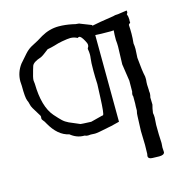

<svg xmlns="http://www.w3.org/2000/svg" viewBox="-111 -657 911 959"><g transform="rotate(-15 345.0 -177.5)"><path d="M311.5 -53.2 370.6 -68.4Q375 -68.4 377 -69.8Q383.3 -75.2 386.7 -158.2Q388.2 -200.2 389.6 -227.5Q387.7 -261.2 387.7 -295.4Q387.7 -342.3 390.6 -360.4Q392.1 -370.1 392.1 -379.9Q392.1 -393.1 389.2 -407.7Q389.2 -411.1 389.6 -412.1Q395.5 -419.9 395.5 -427.2Q395.5 -437 387.7 -450.2Q372.6 -478.5 362.8 -478.5Q358.4 -478.5 354.5 -475.1Q337.4 -484.4 318.4 -484.4Q305.2 -484.4 274.9 -479Q253.4 -475.1 232.9 -468.3Q214.4 -462.9 194.8 -459.5Q164.6 -435.5 152.3 -429.7Q110.8 -416.5 104 -398.4Q101.6 -389.6 98.1 -379.4Q86.4 -340.8 86.4 -327.6Q86.4 -323.2 87.4 -317.9Q88.4 -312.5 88.4 -309.6Q90.3 -190.4 137.7 -135.7Q158.7 -111.8 171.4 -99.9Q184.1 -87.9 201.9 -79.6Q219.7 -71.3 256.8 -56.2Q261.7 -55.2 311.5 -53.2ZM554.2 -534.2Q563 -537.6 577.6 -537.6H579.1Q601.1 -541 626 -544.4L627 -537.6Q627 -533.2 625.5 -530.8Q623.5 -528.3 622.1 -526.4Q627.4 -512.7 627.4 -497.1Q627.4 -492.7 626.5 -488.3Q626.5 -487.8 627 -487.3Q627.9 -485.8 627.9 -484.4Q627.9 -481.9 625.5 -479.5Q623 -477.1 620.1 -475.1Q619.1 -473.1 618.2 -471.7Q619.6 -452.1 619.6 -426.3Q619.6 -404.3 616.7 -376.5Q619.1 -362.8 619.1 -347.2L616.7 -302.2Q622.6 -232.9 629.9 -202.1Q630.4 -199.2 630.4 -192.4V-184.6Q628.9 -172.4 628.9 -160.2L630.4 -130.4Q630.4 -128.9 629.9 -128.4Q631.3 -122.1 631.3 -115.7Q631.3 -105.5 627.9 -93.8Q628.9 -78.1 628.9 -57.1Q623.5 -39.1 620.6 -15.6Q623 -4.4 623 8.3L620.6 45.9Q620.6 103 622.6 127.9Q623 130.9 623 136.2V142.6Q621.6 152.8 621.6 162.6L623 187.5Q620.6 201.7 594.7 201.7L561 200.7Q538.1 200.7 538.1 184.6Q538.1 180.7 540 174.3L541 127.9L539.1 55.7L542 -20Q542 -34.2 545.9 -48.3Q545.9 -75.2 546.9 -84.5V-121.1Q544.9 -126.5 544.9 -130.4Q544.9 -136.7 547.9 -146L548.3 -202.1L535.2 -290L538.1 -381.8Q538.1 -398.9 536.1 -415.5Q536.1 -448.7 537.6 -459.5L538.1 -465.3L522.9 -464.4Q464.8 -464.4 442.9 -466.3L445.3 -17.6Q391.1 -3.4 384.3 -3.4Q381.3 -3.4 378.4 -2Q327.6 8.8 314.5 8.8L292.5 7.8L278.3 8.8Q269.5 8.8 261.7 4.9H258.3Q221.2 4.9 189.5 -21Q132.3 -32.7 92.8 -103.5Q87.9 -113.8 80.1 -122.6Q74.7 -127.9 74.7 -134.8Q74.7 -135.7 75.2 -137.7Q75.7 -139.6 75.7 -142.1Q75.7 -148.4 68.4 -158.2L45.4 -195.8Q39.1 -206.5 36.9 -218Q34.7 -229.5 29.8 -239.3Q22.9 -255.9 22.9 -316.4Q21.5 -330.1 21.5 -339.4Q21.5 -385.7 49.8 -423.8Q68.4 -444.8 86.9 -466.1Q105.5 -487.3 129.9 -499Q158.7 -513.2 186 -530.8Q229.5 -555.7 276.9 -555.7Q310.1 -555.7 347.7 -547.9Q363.3 -543.5 374 -543.5Q380.9 -543.5 385.3 -540.5L440.4 -519L441.4 -515.1Q475.6 -522.5 554.2 -534.2Z"/></g></svg>

Font: Kurland
Style: Regular
Weight: 400
Designer: GGBot
Version: 0.22